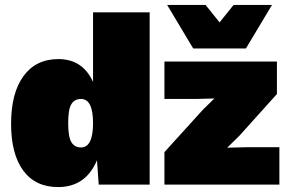

<svg xmlns="http://www.w3.org/2000/svg" viewBox="-20 -750 1171 780"><path d="M1085 -730 979 -553H765L659 -730H815L872 -659L929 -730ZM358 -700H588V0H381L374 -99Q328 10 216 10Q124 10 74.5 -57Q25 -124 25 -247Q25 -372 75.5 -441Q126 -510 217 -510Q316 -510 358 -417ZM648 0V-132L804 -304L851 -350L778 -348H648V-500H1105V-368L952 -198L903 -150L985 -152H1115V0ZM309 -151Q358 -151 358 -250Q358 -348 309 -348Q283 -348 270 -327Q257 -306 257 -250Q257 -194 270 -172.5Q283 -151 309 -151Z"/></svg>

Font: Elaine Sans Black
Style: Regular
Weight: 900
Designer: Wei Huang
Foundry: Wei Huang
Version: Version 2.001;December 24, 2019;FontCreator 12.0.0.2547 64-b